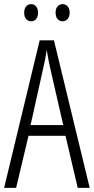

<svg xmlns="http://www.w3.org/2000/svg" viewBox="-20 -909 454 929"><path d="M356 0 297 -252H118L58 0H0L172 -714H241L414 0ZM224 -574Q218 -600 214 -622Q210 -644 206 -667Q200 -624 188 -574L128 -304H286ZM97 -848Q97 -867 106.5 -878Q116 -889 131 -889Q145 -889 154.5 -878Q164 -867 164 -848Q164 -827 154.5 -816.5Q145 -806 131 -806Q116 -806 106.5 -817Q97 -828 97 -848ZM249 -848Q249 -867 258.5 -878Q268 -889 283 -889Q297 -889 307 -878.5Q317 -868 317 -848Q317 -828 307 -817Q297 -806 283 -806Q268 -806 258.5 -817Q249 -828 249 -848Z"/></svg>

Font: Noto Sans Myanmar ExtraCondensed Light
Style: Regular
Weight: 300
Width: 2
Designer: Monotype Design Team
Foundry: Monotype Imaging Inc.
Version: Version 2.107; ttfautohint (v1.8.4.7-5d5b)